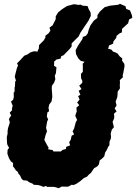

<svg xmlns="http://www.w3.org/2000/svg" viewBox="-20 -963 718 1013"><path d="M290 30 270 24 263 23H228L223 18L209 23L192 16L179 13L158 12L152 6L133 -2L123 -10L102 -12L93 -21L86 -37L78 -46L73 -57L64 -64L54 -79L49 -84V-103L38 -111L28 -127L19 -152L20 -172L28 -183L19 -199L17 -209L16 -231V-240L20 -257V-270L22 -286L32 -317L27 -335L39 -354L31 -368L44 -382L43 -390L47 -405L38 -427L49 -436L53 -451L52 -473L57 -481V-501L59 -508L60 -532L64 -538L58 -558L60 -568L69 -603L75 -618L70 -629L89 -648L93 -653L108 -669L127 -677L139 -686L157 -692H168L203 -687L214 -683L234 -684L233 -680L258 -669L264 -659L269 -647L266 -638L265 -616L278 -608L275 -577L269 -563L272 -545L265 -526L254 -511L253 -496L254 -481L255 -469L256 -452L252 -428L240 -412L236 -395L239 -376L230 -370L227 -349L234 -332L229 -323L223 -289L228 -270L222 -255L219 -245L214 -225L217 -219L227 -200L237 -183L233 -176L258 -171L262 -164H301L310 -172L328 -177L329 -188L350 -196L345 -213L353 -225L358 -247L371 -254L363 -270L371 -285L380 -319L387 -330L377 -352L382 -368L385 -374L383 -395L398 -408L387 -422L400 -438L392 -456L404 -463L395 -484L410 -493L398 -511L414 -526V-538L408 -549L407 -573L417 -584V-617L416 -626L431 -642L445 -658L449 -672L483 -686L493 -689L503 -695L521 -698L554 -705L568 -701L576 -691L588 -687L601 -680L611 -666L625 -655L624 -643L636 -626L637 -613L631 -581L627 -564L629 -556L612 -540L613 -528L612 -511L613 -497L601 -480L600 -462L599 -452L593 -434L590 -427L595 -407L585 -391L595 -375L581 -363L583 -348L582 -338L574 -320L581 -292L570 -279L564 -258L566 -242L564 -229L558 -217L557 -196L551 -189L543 -171L535 -159L530 -138L517 -125L506 -117L502 -96L493 -85L476 -75L460 -51L448 -41L439 -31L423 -24L402 -6L381 8L365 14L360 11L339 22H320L306 21ZM434 -635 406 -642 393 -655 381 -678 379 -698 391 -721 415 -757 417 -768 433 -774 443 -787 448 -806 457 -829 475 -854 494 -869V-883L507 -902L532 -925L560 -933L604 -938L613 -943L642 -930L646 -916L666 -908L676 -882L678 -869L661 -860L656 -840L624 -811L623 -792L611 -787L595 -774L593 -763L578 -744L577 -733L555 -723L551 -706L521 -676L513 -663L485 -646L463 -645ZM185 -680 178 -694 185 -707 186 -725 211 -750 220 -766 219 -774 237 -788 246 -802 241 -817 258 -830 274 -862V-877L287 -898L307 -914L333 -931L371 -941L395 -937L404 -939L417 -933L442 -931L448 -915L458 -897L459 -879L447 -854L424 -820L404 -790L395 -771L358 -734V-718L348 -705L316 -672L303 -666L300 -654L275 -648L271 -641L236 -637L221 -638L197 -656L181 -662Z"/></svg>

Font: Winky Rough Black
Style: Italic
Weight: 900
Italic angle: -8.97852°
Designer: Simon Atzbach
Foundry: typofactur
Version: Version 1.206; ttfautohint (v1.8.4.7-5d5b)